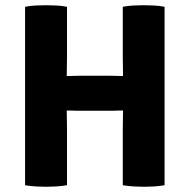

<svg xmlns="http://www.w3.org/2000/svg" viewBox="-20 -709 726 735"><path d="M285.5 -285Q278.5 -285 269.5 -285.2Q260.5 -285.5 251.8 -285.8Q243 -286 235.5 -286Q212 -286 187.2 -285.5Q162.5 -285 139 -285V-419Q162.5 -419 187.2 -418.5Q212 -418 235.5 -418Q243 -418 251.8 -418.2Q260.5 -418.5 269.5 -418.8Q278.5 -419 285.5 -419H401Q408 -419 417 -418.8Q426 -418.5 435 -418.2Q444 -418 451 -418Q474.5 -418 499 -418.5Q523.5 -419 547 -419V-285Q523.5 -285 499 -285.5Q474.5 -286 451 -286Q444 -286 435 -285.8Q426 -285.5 417 -285.2Q408 -285 401 -285ZM236.5 0Q216.5 3.5 194.2 4.8Q172 6 156 6Q141.5 6 118.2 4.8Q95 3.5 76 0V-683Q95 -687 118.2 -688Q141.5 -689 156 -689Q172 -689 194.2 -688Q216.5 -687 236.5 -683V-492Q236.5 -471 236 -454.8Q235.5 -438.5 235.5 -418V-286Q235.5 -266 236 -249.5Q236.5 -233 236.5 -212ZM450 -212Q450 -233 450.5 -249.5Q451 -266 451 -286V-418Q451 -438.5 450.5 -454.8Q450 -471 450 -492V-683Q470 -687 492 -688Q514 -689 530 -689Q544.5 -689 567.8 -688Q591 -687 610 -683V0Q590 3.5 569.2 4.8Q548.5 6 532 6Q515 6 492.8 4.8Q470.5 3.5 450 0Z"/></svg>

Font: Signika
Style: Bold
Weight: 700
Designer: Anna Giedry
Foundry: Anna Giedry
Version: Version 2.001